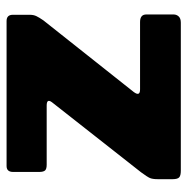

<svg xmlns="http://www.w3.org/2000/svg" viewBox="-13 -557 570 584"><g transform="rotate(-90 272.0 -265.0)"><path d="M45 0Q30 0 24.5 -5Q19 -10 19 -25V-70Q19 -86 22.5 -94Q26 -102 40 -121L253 -392Q265 -408 243 -408H63Q50 -408 45.5 -413Q41 -418 41 -431V-510Q41 -530 59 -530H500Q519 -530 519 -511V-459Q519 -448 515 -439.5Q511 -431 502 -418L284 -143Q270 -124 292 -124H497Q520 -124 520 -105V-22Q520 -13 514 -6.5Q508 0 495 0H45Z"/></g></svg>

Font: Libre Franklin Thin Black
Style: Regular
Weight: 900
Version: Version 3.000